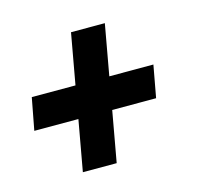

<svg xmlns="http://www.w3.org/2000/svg" viewBox="-64 -523 510 488"><g transform="rotate(-15 191.5 -279.0)"><path d="M98 -103.5 122 -237H6L22 -321.5H137L161 -455H250L226 -321.5H342L326.5 -237H211L187 -103.5Z"/></g></svg>

Font: Cabin Condensed SemiBold
Style: Italic
Weight: 600
Width: 3
Italic angle: -10°
Designer: Pablo Impallari
Foundry: Pablo Impallari. http://www.impallari.com Igino Marini. http://www.ikern.com
Version: Version 3.001; ttfautohint (v1.8.3)